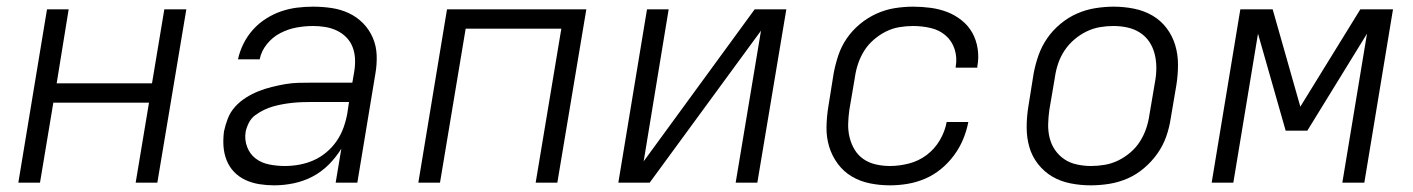

<svg xmlns="http://www.w3.org/2000/svg" viewBox="-20 -548 4240 576"><path d="M35 0 121 -520H186L150 -298H436L473 -520H539L452 0H387L427 -240H140L100 0Z M803 8Q803 8 803 8Q803 8 803 8H802Q780 8 758 4.5Q736 1 716.5 -8Q697 -17 682.5 -32Q668 -47 660 -67Q652 -87 650.5 -109Q649 -131 652 -154Q656 -173 663.5 -192.5Q671 -212 685.5 -228Q700 -244 718.5 -255.5Q737 -267 756 -274.5Q775 -282 795 -287Q815 -292 835 -295.5Q855 -299 875 -299.5Q895 -300 914 -300H1037L1043 -335Q1046 -354 1045 -372.5Q1044 -391 1037.5 -407.5Q1031 -424 1018.5 -436.5Q1006 -449 990 -456.5Q974 -464 956 -467Q938 -470 919 -470Q895 -470 870 -465.5Q845 -461 821.5 -449Q798 -437 781 -416Q764 -395 759 -370H694Q699 -394 710.5 -417Q722 -440 739 -459Q756 -478 778 -492Q800 -506 823.5 -514Q847 -522 871 -525Q895 -528 919 -528Q947 -528 974.5 -524Q1002 -520 1026.5 -508.5Q1051 -497 1069.5 -478Q1088 -459 1098.5 -434.5Q1109 -410 1110 -382Q1111 -354 1106 -326L1052 0H987L1004 -102Q988 -76 966 -54Q944 -32 917 -18Q890 -4 860.5 2Q831 8 803 8ZM835 -50Q856 -50 878 -54Q900 -58 920.5 -67Q941 -76 959 -91Q977 -106 990 -125Q1003 -144 1010.5 -165Q1018 -186 1022 -208L1027 -242H914Q900 -242 886 -241.5Q872 -241 857.5 -239.5Q843 -238 829 -235.5Q815 -233 800.5 -229Q786 -225 772.5 -218.5Q759 -212 746.5 -203Q734 -194 727 -180.5Q720 -167 717 -153Q713 -129 721.5 -107Q730 -85 747.5 -72Q765 -59 788 -54.5Q811 -50 835 -50Z M1235 0 1321 -520H1739L1652 0H1587L1664 -462H1377L1300 0Z M1835 0 1921 -520H1986L1911 -64L2244 -520H2339L2252 0H2187L2263 -456L1929 0Z M2650 8Q2619 8 2589.5 2Q2560 -4 2535.5 -18.5Q2511 -33 2493.5 -56.5Q2476 -80 2467.5 -108Q2459 -136 2459.5 -166.5Q2460 -197 2465 -228L2481 -328Q2486 -355 2495 -382Q2504 -409 2520.5 -433Q2537 -457 2560 -476Q2583 -495 2609.5 -507Q2636 -519 2664 -523.5Q2692 -528 2719 -528Q2746 -528 2772 -524.5Q2798 -521 2821.5 -512Q2845 -503 2865 -487Q2885 -471 2897 -449.5Q2909 -428 2913 -401.5Q2917 -375 2912 -349Q2912 -348 2912 -347Q2912 -346 2912 -345H2847Q2847 -346 2847 -346.5Q2847 -347 2847 -347Q2852 -375 2844 -400Q2836 -425 2817 -441.5Q2798 -458 2772 -464Q2746 -470 2719 -470Q2699 -470 2678 -466.5Q2657 -463 2638 -453.5Q2619 -444 2602 -429.5Q2585 -415 2573.5 -397Q2562 -379 2555 -359Q2548 -339 2545 -318L2528 -218Q2525 -197 2524.5 -176Q2524 -155 2529 -135Q2534 -115 2544.5 -98Q2555 -81 2571.5 -70Q2588 -59 2608.5 -54.5Q2629 -50 2650 -50Q2678 -50 2707 -57.5Q2736 -65 2760 -83Q2784 -101 2799.5 -127.5Q2815 -154 2820 -182H2885Q2880 -156 2869.5 -130.5Q2859 -105 2842 -82Q2825 -59 2803 -41Q2781 -23 2755.5 -12Q2730 -1 2703 3.5Q2676 8 2650 8Z M3252 8Q3252 8 3252 8Q3252 8 3252 8Q3221 8 3191 2Q3161 -4 3136.5 -18.5Q3112 -33 3094 -56Q3076 -79 3068 -107Q3060 -135 3060 -166Q3060 -197 3065 -228L3081 -328Q3086 -355 3095.5 -382Q3105 -409 3121.5 -433Q3138 -457 3161.5 -476.5Q3185 -496 3211.5 -507.5Q3238 -519 3266 -523.5Q3294 -528 3321 -528Q3321 -528 3321 -528Q3321 -528 3321 -528Q3352 -528 3382 -522Q3412 -516 3437 -501.5Q3462 -487 3479.5 -464Q3497 -441 3505.5 -413Q3514 -385 3514 -354Q3514 -323 3509 -292L3492 -192Q3488 -165 3478.5 -138Q3469 -111 3452 -87Q3435 -63 3412 -43.5Q3389 -24 3362.5 -12.5Q3336 -1 3308 3.5Q3280 8 3252 8ZM3253 -50Q3273 -50 3294 -53.5Q3315 -57 3334.5 -66.5Q3354 -76 3371 -90.5Q3388 -105 3399.5 -123Q3411 -141 3418 -161Q3425 -181 3428 -202L3445 -302Q3449 -323 3449 -344.5Q3449 -366 3444 -386Q3439 -406 3428 -422.5Q3417 -439 3400 -450Q3383 -461 3362.5 -465.5Q3342 -470 3320 -470Q3300 -470 3279.5 -466.5Q3259 -463 3239.5 -453.5Q3220 -444 3203 -429.5Q3186 -415 3174 -397Q3162 -379 3155 -359Q3148 -339 3145 -318L3128 -218Q3125 -197 3124.5 -175.5Q3124 -154 3129 -134Q3134 -114 3145.5 -97.5Q3157 -81 3173.5 -70Q3190 -59 3211 -54.5Q3232 -50 3253 -50Z M3615 0 3701 -520H3798L3881 -228L4061 -520H4159L4073 0H4007L4081 -447L3902 -156H3837L3754 -447L3680 0Z"/></svg>

Font: Iosevka SS04 Lt Ex Obl
Style: Regular
Weight: 300
Width: 7
Italic angle: -9°
Monospace: yes
Designer: Belleve Invis
Foundry: Belleve Invis
Version: Version 19.0.0; ttfautohint (v1.8.4)